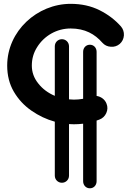

<svg xmlns="http://www.w3.org/2000/svg" viewBox="-20 -743 689 1016"><path d="M307.6 -535.6C286.6 -535.6 270 -519 270 -498V-235.8C234.4 -251 205.1 -272.5 182.6 -301.3C159.7 -329.6 148.4 -361.3 148.4 -396C148.4 -431.6 157.7 -464.4 176.8 -494.1C213.9 -553.2 279.3 -592.3 354 -592.3C429.7 -592.3 481.9 -562.5 521.5 -517.1C533.2 -503.9 548.3 -496.6 566.4 -495.6C584.5 -494.1 600.6 -499.5 613.8 -510.7C627 -522.5 634.3 -537.6 635.7 -555.7C636.7 -573.7 631.3 -589.8 620.1 -603C589.4 -637.7 551.8 -666.5 506.8 -689C461.9 -711.4 411.1 -722.7 354 -722.7C176.8 -722.7 18.1 -579.1 18.1 -396C18.1 -343.8 29.8 -297.9 53.2 -257.8C76.7 -217.8 107.4 -184.6 146 -157.7C184.6 -130.9 225.6 -111.3 270 -99.1V186.5C270 207.5 286.6 224.1 307.6 224.1C328.6 224.1 345.2 207.5 345.2 186.5V-86.4C354 -85.9 362.8 -85.4 371.1 -85.4C387.2 -85.4 403.8 -86.4 419.9 -88.4V215.8C419.9 236.8 434.6 253.4 455.6 253.4C476.6 253.4 491.2 236.8 491.2 215.8V-105C496.6 -106.4 501.5 -108.4 506.3 -110.4C522.9 -116.7 535.2 -128.4 542.5 -145C549.8 -161.1 550.3 -177.7 543.9 -193.8C535.6 -216.8 514.2 -231.9 491.2 -235.4V-468.8C491.2 -489.7 476.6 -506.3 455.6 -506.3C434.6 -506.3 419.9 -489.7 419.9 -468.8V-220.2C403.8 -217.3 387.7 -215.8 371.1 -215.8C362.3 -215.8 353.5 -216.3 345.2 -217.3V-498C345.2 -519 328.6 -535.6 307.6 -535.6Z"/></svg>

Font: Mikhak
Style: Bold
Weight: 700
Designer: Amin Abedi
Version: Version 3.2